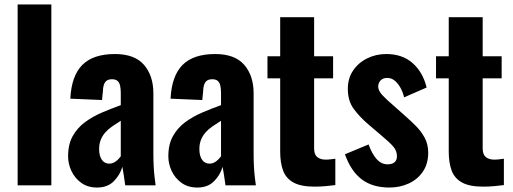

<svg xmlns="http://www.w3.org/2000/svg" viewBox="-20 -830 2299 860"><path d="M59 0V-810H210V0Z M415 10Q373 10 344 -11Q315 -32 300 -64Q285 -96 285 -130Q285 -184 306 -221Q327 -258 361 -283Q395 -308 437 -326Q479 -344 521 -359V-413Q521 -432 518 -446Q515 -460 506.5 -467.5Q498 -475 482 -475Q466 -475 457.5 -468.5Q449 -462 445 -449.5Q441 -437 441 -422L437 -382L295 -388Q300 -490 348.5 -539Q397 -588 495 -588Q583 -588 625 -539.5Q667 -491 667 -412V-143Q667 -109 668.5 -82.5Q670 -56 672.5 -35.5Q675 -15 677 0H541Q538 -22 534 -48Q530 -74 528 -83Q518 -47 490 -18.5Q462 10 415 10ZM470 -97Q481 -97 490.5 -102Q500 -107 508 -115Q516 -123 521 -130V-289Q500 -276 482 -263.5Q464 -251 451 -236Q438 -221 431 -203Q424 -185 424 -162Q424 -132 436 -114.5Q448 -97 470 -97Z M864 10Q822 10 793 -11Q764 -32 749 -64Q734 -96 734 -130Q734 -184 755 -221Q776 -258 810 -283Q844 -308 886 -326Q928 -344 970 -359V-413Q970 -432 967 -446Q964 -460 955.5 -467.5Q947 -475 931 -475Q915 -475 906.5 -468.5Q898 -462 894 -449.5Q890 -437 890 -422L886 -382L744 -388Q749 -490 797.5 -539Q846 -588 944 -588Q1032 -588 1074 -539.5Q1116 -491 1116 -412V-143Q1116 -109 1117.5 -82.5Q1119 -56 1121.5 -35.5Q1124 -15 1126 0H990Q987 -22 983 -48Q979 -74 977 -83Q967 -47 939 -18.5Q911 10 864 10ZM919 -97Q930 -97 939.5 -102Q949 -107 957 -115Q965 -123 970 -130V-289Q949 -276 931 -263.5Q913 -251 900 -236Q887 -221 880 -203Q873 -185 873 -162Q873 -132 885 -114.5Q897 -97 919 -97Z M1389 6Q1328 6 1294.5 -12.5Q1261 -31 1248 -66Q1235 -101 1235 -151V-479H1178V-578H1235V-753H1387V-578H1472V-479H1387V-165Q1387 -138 1401 -126.5Q1415 -115 1439 -115Q1451 -115 1462 -116.5Q1473 -118 1482 -119V-1Q1467 1 1441.5 3.5Q1416 6 1389 6Z M1724 10Q1649 10 1600.5 -26.5Q1552 -63 1525 -139L1631 -183Q1646 -141 1667 -117.5Q1688 -94 1716 -94Q1737 -94 1747.5 -103.5Q1758 -113 1758 -130Q1758 -154 1742 -173Q1726 -192 1685 -226L1631 -272Q1589 -308 1563.5 -343.5Q1538 -379 1538 -432Q1538 -479 1561.5 -514Q1585 -549 1624.5 -568.5Q1664 -588 1710 -588Q1782 -588 1828 -547.5Q1874 -507 1891 -438L1790 -394Q1785 -416 1774.5 -435.5Q1764 -455 1749 -468Q1734 -481 1714 -481Q1696 -481 1685 -470Q1674 -459 1674 -442Q1674 -424 1692.5 -404Q1711 -384 1744 -356L1798 -308Q1822 -287 1845 -263.5Q1868 -240 1883 -211.5Q1898 -183 1898 -146Q1898 -96 1874 -61Q1850 -26 1810.5 -8Q1771 10 1724 10Z M2144 6Q2083 6 2049.5 -12.5Q2016 -31 2003 -66Q1990 -101 1990 -151V-479H1933V-578H1990V-753H2142V-578H2227V-479H2142V-165Q2142 -138 2156 -126.5Q2170 -115 2194 -115Q2206 -115 2217 -116.5Q2228 -118 2237 -119V-1Q2222 1 2196.5 3.5Q2171 6 2144 6Z"/></svg>

Font: Oswald SemiBold
Style: Regular
Weight: 600
Designer: Vernon Adams
Foundry: Vernon Adams
Version: Version 4.103;gftools[0.9.33.dev8+g029e19f]